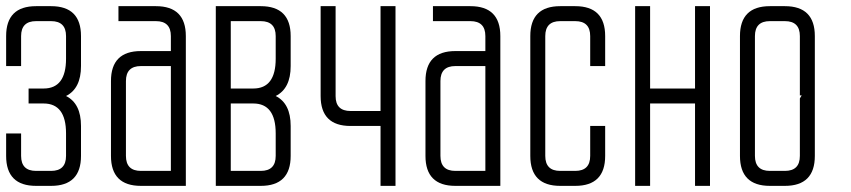

<svg xmlns="http://www.w3.org/2000/svg" viewBox="-20 -606 2774 626"><path d="M146.5 0Q244.1 0 244.1 -97.7V-195.3Q244.1 -268.6 195.3 -293Q244.1 -317.4 244.1 -390.6V-488.3Q244.1 -585.9 146.5 -585.9H97.7Q0 -585.9 0 -488.3V-390.6H48.8V-488.3Q48.8 -537.1 97.7 -537.1H146.5Q195.3 -537.1 195.3 -488.3V-414.6Q195.3 -317.4 122.1 -317.4H73.2V-268.6H122.1Q195.3 -268.6 195.3 -170.9V-97.7Q195.3 -48.8 146.5 -48.8H97.7Q48.8 -48.8 48.8 -97.7V-170.9H0V-97.7Q0 0 97.7 0Z M537.1 -390.6H439.5Q390.6 -390.6 390.6 -341.8V-97.7Q390.6 -48.8 439.5 -48.8H537.1ZM537.1 -439.5V-488.3Q537.1 -537.1 488.3 -537.1H366.2V-585.9H488.3Q585.9 -585.9 585.9 -488.3V0H439.5Q341.8 0 341.8 -97.7V-341.8Q341.8 -439.5 439.5 -439.5Z M830.1 -537.1Q878.9 -537.1 878.9 -488.3V-414.6Q878.9 -317.4 805.7 -317.4H732.4V-537.1ZM830.1 0Q927.7 0 927.7 -97.7V-195.3Q927.7 -268.6 878.9 -293Q927.7 -317.4 927.7 -390.6V-488.3Q927.7 -585.9 830.1 -585.9H683.6V0ZM732.4 -268.6H805.7Q878.9 -268.6 878.9 -170.9V-97.7Q878.9 -48.8 830.1 -48.8H732.4Z M1025.4 -585.9V-293Q1025.4 -195.3 1123 -195.3H1220.7V0H1269.5V-585.9H1220.7V-244.1H1123Q1074.2 -244.1 1074.2 -292.5V-585.9Z M1562.5 -390.6H1464.8Q1416 -390.6 1416 -341.8V-97.7Q1416 -48.8 1464.8 -48.8H1562.5ZM1562.5 -439.5V-488.3Q1562.5 -537.1 1513.7 -537.1H1391.6V-585.9H1513.7Q1611.3 -585.9 1611.3 -488.3V0H1464.8Q1367.2 0 1367.2 -97.7V-341.8Q1367.2 -439.5 1464.8 -439.5Z M1709 -97.7Q1709 0 1806.6 0H1855.5Q1953.1 0 1953.1 -97.7V-195.3H1904.3V-97.7Q1904.3 -48.8 1855.5 -48.8H1806.6Q1757.8 -48.8 1757.8 -97.7V-488.3Q1757.8 -537.1 1806.6 -537.1H1855.5Q1904.3 -537.1 1904.3 -488.3V-390.6H1953.1V-488.3Q1953.1 -585.9 1855.5 -585.9H1806.6Q1709 -585.9 1709 -488.3Z M2099.6 -268.6V0H2050.8V-585.9H2099.6V-317.4H2246.1V-585.9H2294.9V0H2246.1V-268.6Z M2392.6 -488.3V-97.7Q2392.6 0 2490.2 0H2539.1Q2636.7 0 2636.7 -97.7V-488.3Q2636.7 -585.9 2539.1 -585.9H2490.2Q2392.6 -585.9 2392.6 -488.3ZM2490.2 -48.8Q2441.4 -48.8 2441.4 -97.7V-488.3Q2441.4 -537.1 2490.2 -537.1H2539.1Q2587.9 -537.1 2587.9 -488.3V-294.9H2593.8L2587.9 -285.2V-97.7Q2587.9 -48.8 2539.1 -48.8Z"/></svg>

Font: Daray
Style: Regular
Weight: 400
Designer: Maxim Raikov
Foundry: Maxim Raikov
Version: Version 1.00 May 24, 2021, initial release